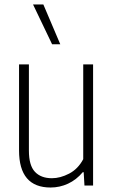

<svg xmlns="http://www.w3.org/2000/svg" viewBox="-20 -828 506 857"><path d="M65 -156.5V-540.5H109V-155.5Q109 -89.5 136 -61Q163 -32.5 211.5 -32.5Q249 -32.5 288.5 -53Q328 -73.5 351.5 -117.5V-540.5H395.5V0H357L353.5 -59.5H349.5Q321 -25.5 283.8 -8.2Q246.5 9 206 9Q65 9 65 -156.5ZM212.5 -630.5 127.5 -808H173.5L249 -630.5Z"/></svg>

Font: Encode Sans Condensed ExLight
Style: Regular
Weight: 275
Width: 3
Designer: Multiple Designers
Foundry: Impallari Type
Version: Version 2.000